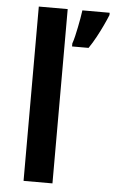

<svg xmlns="http://www.w3.org/2000/svg" viewBox="-54 -797 498 834"><g transform="rotate(5 195.0 -380.0)"><path d="M207 0H81V-760H207ZM390 -750Q382 -730 370 -704.5Q358 -679 343.5 -652Q329 -625 312 -600H240V-613Q245 -627 249.5 -646Q254 -665 258 -685Q262 -705 265.5 -724.5Q269 -744 271 -760H390Z"/></g></svg>

Font: Noto Sans Armenian SemiBold
Style: Regular
Weight: 600
Designer: Monotype Design Team
Foundry: Monotype Imaging Inc.
Version: Version 2.007